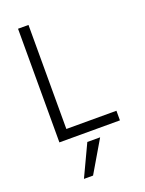

<svg xmlns="http://www.w3.org/2000/svg" viewBox="-167 -753 809 1070"><g transform="rotate(-20 237.0 -218.0)"><path d="M193 238H139L227 51H303ZM439 0H80V-674H142V-57H439Z"/></g></svg>

Font: Hind Vadodara Light
Style: Regular
Weight: 300
Designer: Hitesh Malaviya
Foundry: Indian Type Foundry
Version: Version 1.000;PS 1.0;hotconv 1.0.86;makeotf.lib2.5.63406; tt